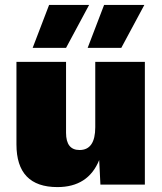

<svg xmlns="http://www.w3.org/2000/svg" viewBox="-20 -752 659 782"><path d="M113 -557 180 -732H343L249 -557ZM337 -557 404 -732H568L474 -557ZM214 10Q47 10 47 -164V-500H249V-211Q249 -141 304 -141Q368 -141 368 -234V-500H570V0H389L384 -100Q339 10 214 10Z"/></svg>

Font: Elaine Sans ExtraBold
Style: Regular
Weight: 800
Designer: Wei Huang
Foundry: Wei Huang
Version: Version 2.001;December 24, 2019;FontCreator 12.0.0.2547 64-b